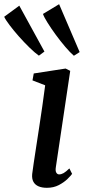

<svg xmlns="http://www.w3.org/2000/svg" viewBox="-99 -886 411 916"><path d="M124.5 10Q101.5 10 85 3Q68.5 -4 60.5 -18.5Q52.5 -33 54.5 -55.5Q56.5 -74.5 61.8 -107.8Q67 -141 73.5 -184.8Q80 -228.5 87.8 -278Q95.5 -327.5 102.8 -378.8Q110 -430 116.5 -479L56 -502.5L62 -535.5L214 -559L236 -548L167.5 -89Q164.5 -71 169.5 -62.5Q174.5 -54 183 -54Q193.5 -54 204.5 -60.2Q215.5 -66.5 232 -82.5L245 -56.5Q239 -48 223 -32.2Q207 -16.5 182 -3.2Q157 10 124.5 10ZM86.5 -620.5Q68 -633.5 42.2 -658.5Q16.5 -683.5 -8.8 -712Q-34 -740.5 -53.2 -766Q-72.5 -791.5 -79 -806L-7 -859L113 -640ZM253.5 -620Q235.5 -635.5 212.5 -662.5Q189.5 -689.5 167 -720.2Q144.5 -751 127.8 -777.8Q111 -804.5 106 -819.5L183 -866L281 -637.5Z"/></svg>

Font: Merriweather 36pt Medium
Style: Italic
Weight: 500
Italic angle: -7.8°
Version: Version 2.101